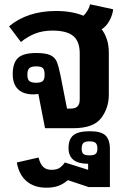

<svg xmlns="http://www.w3.org/2000/svg" viewBox="-20 -595 585 891"><path d="M158 -159Q144 -157 135 -157Q88 -157 63.5 -181Q39 -205 39 -251Q39 -302 63 -325.5Q87 -349 148 -349Q191 -349 212.5 -339.5Q234 -330 243 -309.5Q252 -289 261 -244L291 -91H307Q329 -91 339.5 -101Q350 -111 350 -133V-347Q350 -403 320 -428Q290 -453 223 -453Q179 -453 144 -439.5Q109 -426 77 -400L22 -473Q108 -544 240 -544Q314 -544 367 -522Q378 -532 386.5 -546.5Q395 -561 398 -575L505 -552Q503 -528 489 -501Q475 -474 452 -459Q485 -415 485 -351V-155Q485 -94 449.5 -47Q414 0 319 0H189ZM187 -248Q187 -271 179 -279Q171 -287 148 -287Q125 -287 116 -278.5Q107 -270 107 -248Q107 -227 116 -219Q125 -211 148 -211Q170 -211 178.5 -219Q187 -227 187 -248ZM58 159 159 136Q166 165 180 179Q194 193 219 193Q242 193 255 185Q268 177 281 159L389 193V165Q298 165 298 92Q298 51 320.5 32.5Q343 14 397 14Q449 14 469.5 33.5Q490 53 490 97V273H391L295 241Q274 259 251 267.5Q228 276 195 276Q139 276 103.5 246Q68 216 58 159ZM432 95Q432 76 424 68.5Q416 61 396 61Q375 61 367 68.5Q359 76 359 95Q359 113 367 119.5Q375 126 396 126Q416 126 424 119Q432 112 432 95Z"/></svg>

Font: Pridi Medium
Style: Regular
Weight: 500
Designer: Katatrad Team
Foundry: CadsonDemak
Version: Version 1.001